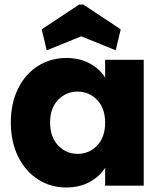

<svg xmlns="http://www.w3.org/2000/svg" viewBox="-20 -823 719 851"><path d="M28 -280Q28 -366 60.5 -431Q93 -496 149 -531Q205 -566 274 -566Q333 -566 377.5 -542Q422 -518 446 -479V-558H617V0H446V-79Q421 -40 376.5 -16Q332 8 273 8Q205 8 149 -27.5Q93 -63 60.5 -128.5Q28 -194 28 -280ZM446 -279Q446 -343 410.5 -380Q375 -417 324 -417Q273 -417 237.5 -380.5Q202 -344 202 -280Q202 -216 237.5 -178.5Q273 -141 324 -141Q375 -141 410.5 -178Q446 -215 446 -279ZM187 -600 165 -693 331 -803H349L515 -693L493 -600L340 -662Z"/></svg>

Font: Fz Poppins
Style: Bold
Weight: 700
Designer: Ninad Kale (Devanagari), Jonny Pinhorn (Latin)
Foundry: Indian Type Foundry
Version: Vit hóa bi Vntype.Com & FontZin.Com